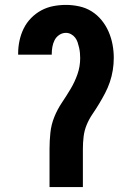

<svg xmlns="http://www.w3.org/2000/svg" viewBox="-20 -763 540 783"><path d="M318 0H182V-156Q182 -189 185.5 -222Q189 -255 201.5 -286Q214 -317 232.5 -344.5Q251 -372 268 -400.5Q285 -429 296 -460.5Q307 -492 307 -526Q307 -537 306 -547.5Q305 -558 302.5 -569Q300 -580 296.5 -590.5Q293 -601 286.5 -609.5Q280 -618 270 -623.5Q260 -629 249 -629Q234 -629 221.5 -620.5Q209 -612 202.5 -599Q196 -586 193.5 -571.5Q191 -557 191 -542V-540H54V-545Q54 -571 59.5 -597Q65 -623 76.5 -646.5Q88 -670 106.5 -689Q125 -708 148 -720.5Q171 -733 197 -738Q223 -743 249 -743Q276 -743 303.5 -737Q331 -731 354 -716.5Q377 -702 394.5 -680.5Q412 -659 423 -633.5Q434 -608 439 -581Q444 -554 444 -527Q444 -502 440 -477Q436 -452 428 -428.5Q420 -405 408.5 -383Q397 -361 384 -339.5Q371 -318 357 -297.5Q343 -277 333.5 -254Q324 -231 321 -206Q318 -181 318 -156Z"/></svg>

Font: Iosevka Term Curly Heavy
Style: Regular
Weight: 900
Designer: Belleve Invis
Foundry: Belleve Invis
Version: Version 32.3.0